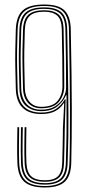

<svg xmlns="http://www.w3.org/2000/svg" viewBox="-20 -825 394 852"><path d="M179.2 7Q116.2 7 87.9 -18.4Q59.5 -43.8 57.2 -102Q56.5 -120.5 56.2 -140.6Q56 -160.8 56.1 -181.5Q56.2 -202.2 56.6 -222.2Q57 -242.2 57.2 -260.5H65.2Q65 -240 64.6 -219.9Q64.2 -199.8 64.1 -179.9Q64 -160 64.2 -140.5Q64.5 -121 65.2 -102.2Q67.2 -47 94 -23.2Q120.8 0.5 179.2 0.5Q236.2 0.5 261.5 -23.5Q286.8 -47.5 288.2 -103.2Q289.8 -156 290.2 -214.9Q290.8 -273.8 290.5 -344.1Q290.2 -414.5 289.1 -500.9Q288 -587.2 286 -695Q285 -748.2 260.5 -773.4Q236 -798.5 176.2 -798.5Q115 -798.5 87.6 -774.2Q60.2 -750 58.2 -694.8Q56.2 -643 55.8 -603.2Q55.2 -563.5 56 -523.6Q56.8 -483.8 58.2 -431.2Q59.5 -380 85.9 -352.8Q112.2 -325.5 163.2 -325.5Q203.5 -325.5 228.1 -341.5Q252.8 -357.5 267.2 -384H271.2L267.2 -246.8Q267.2 -240.8 266.9 -222.9Q266.5 -205 266 -175.2Q265.5 -145.5 264.2 -103.8Q263.2 -58.2 243.4 -38.4Q223.5 -18.5 179.2 -18.5Q133 -18.5 112 -38.2Q91 -58 89.2 -103.2Q88.5 -122 88.2 -141.9Q88 -161.8 88.1 -182.1Q88.2 -202.5 88.6 -222.4Q89 -242.2 89.2 -260.5H97.2Q96.8 -239 96.5 -217.9Q96.2 -196.8 96.1 -176.6Q96 -156.5 96.2 -138Q96.5 -119.5 97.2 -103Q99 -61.5 118 -43.2Q137 -25 179.2 -25Q219.5 -25 237.4 -43.2Q255.2 -61.5 256.2 -103.8Q257.5 -145 258 -177.2Q258.5 -209.5 258.9 -230.1Q259.2 -250.8 259.2 -256.8L264.8 -367.2H262.8Q247.5 -342.8 223.1 -330.9Q198.8 -319 163.2 -319Q109 -319 80.4 -346.9Q51.8 -374.8 50.2 -431Q49 -481.5 48.1 -520.2Q47.2 -559 47.8 -599.4Q48.2 -639.8 50.2 -695Q52.5 -754 81.6 -779.5Q110.8 -805 176.2 -805Q240.5 -805 266.8 -778.2Q293 -751.5 294 -695Q296.2 -586 297.4 -498.8Q298.5 -411.5 298.6 -341Q298.8 -270.5 298.1 -212.2Q297.5 -154 296.2 -103Q294.8 -44.2 267.6 -18.6Q240.5 7 179.2 7ZM179.2 -5.8Q124.5 -5.8 99.9 -28.2Q75.2 -50.8 73.2 -102.5Q72.2 -127.2 72.1 -154.5Q72 -181.8 72.4 -209Q72.8 -236.2 73.2 -260.5H81.2Q80.8 -239.8 80.5 -218.6Q80.2 -197.5 80.1 -177Q80 -156.5 80.2 -137.6Q80.5 -118.8 81.2 -102.5Q83.2 -52 107.2 -32.1Q131.2 -12.2 179.2 -12.2Q227.8 -12.2 249.4 -33.4Q271 -54.5 272.2 -103.5Q274 -165.5 274.5 -196.6Q275 -227.8 275.2 -236.8V-402.8H273.2Q260.2 -373.2 234 -352.5Q207.8 -331.8 163.2 -331.8Q122.2 -331.8 95 -355.1Q67.8 -378.5 66.2 -431.5Q65 -482 64.1 -520.6Q63.2 -559.2 63.8 -599.5Q64.2 -639.8 66.2 -694.5Q68.2 -746.8 93.8 -769.5Q119.2 -792.2 176.2 -792.2Q228.8 -792.2 253 -769.9Q277.2 -747.5 278.2 -693.8Q278.8 -667.8 279.6 -624.4Q280.5 -581 281.2 -528.1Q282 -475.2 282.8 -420.1Q283.5 -365 283.6 -314.6Q283.8 -264.2 283.2 -226.8Q283.2 -220.8 282.9 -207.8Q282.5 -194.8 282 -169.9Q281.5 -145 280.2 -103.2Q279 -51.2 255.5 -28.5Q232 -5.8 179.2 -5.8ZM163.2 -338.2Q200.8 -338.2 225.1 -353.6Q249.5 -369 261.4 -391.8Q273.2 -414.5 273.2 -436Q273.2 -510 272.4 -576.2Q271.5 -642.5 270.2 -694.5Q269.2 -746.2 245.6 -766Q222 -785.8 176.2 -785.8Q123.5 -785.8 99.9 -764.5Q76.2 -743.2 74.2 -694Q72.2 -641.8 71.8 -602.4Q71.2 -563 72 -523.5Q72.8 -484 74.2 -431.5Q75.5 -387.8 98.6 -363Q121.8 -338.2 163.2 -338.2ZM163.2 -344.5Q126.5 -344.5 105 -367.9Q83.5 -391.2 82.2 -431.8Q80.8 -488 80 -527.6Q79.2 -567.2 79.8 -605Q80.2 -642.8 82.2 -693.8Q84 -739.8 105.9 -759.6Q127.8 -779.5 176.2 -779.5Q218 -779.5 239.6 -761.1Q261.2 -742.8 262.2 -694.2Q263.8 -624 264.5 -564.8Q265.2 -505.5 265.2 -441.8Q265.2 -402.8 241.8 -373.6Q218.2 -344.5 163.2 -344.5ZM163.2 -351Q214.8 -351 236 -377.8Q257.2 -404.5 257.2 -444Q257.2 -500 256.5 -563.4Q255.8 -626.8 254.2 -694Q253.2 -739.5 233.4 -756.2Q213.5 -773 176.2 -773Q131.8 -773 111.9 -754.5Q92 -736 90.2 -693.5Q88.2 -637.8 87.8 -598.1Q87.2 -558.5 88.1 -520.8Q89 -483 90.2 -432Q91.2 -396.5 110.6 -373.8Q130 -351 163.2 -351Z"/></svg>

Font: Big Shoulders Inline Text Thin
Style: Regular
Weight: 100
Designer: Patric King
Foundry: XO Type Co
Version: Version 2.002